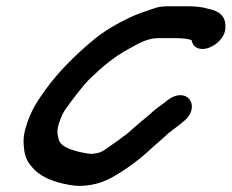

<svg xmlns="http://www.w3.org/2000/svg" viewBox="-20 -508 741 614"><path d="M700.6 -429.3C698.7 -464.9 668.3 -475.5 645.4 -480.1C626 -485.7 605.2 -488 579.7 -488H522.7C507.7 -488 490.4 -487.4 476.7 -482.6C449.7 -473.2 419.7 -464.1 393.7 -451.4C353.2 -431.8 311.7 -408.4 275.8 -377.9C226.4 -336.6 169 -281.8 125.6 -221.3C104.7 -192.1 84.7 -164.1 68.6 -119.9C58.6 -92.3 53.6 -68 55.9 -43.3C57.2 -21.7 61.2 2.8 79.3 22.3C104.9 55.8 146.1 73.5 202.4 83.4C244.7 91.7 296 82.9 337.1 59.9C377.7 37.6 420.9 6.2 453.6 -23.7C473.8 -42.7 493.8 -58.8 518.9 -82.2C528.6 -90 540.3 -98.2 555.9 -110.7L565.7 -118.6C627.2 -167.3 577.1 -236.1 514.3 -186.4L504.1 -178.2C495.7 -171.4 481 -163.4 460.3 -143.5C440.1 -126.2 417.4 -108.3 390.2 -83.3C377 -72.8 349.1 -52.3 330 -39.4C306.5 -22.5 301.6 -18.8 273.2 -16C253.6 -16.5 225.7 -24.2 218.6 -26.3C193.5 -33.8 171.6 -43.9 167.6 -62.6C162.6 -82.2 161.2 -94 171 -120.8C178 -140 182.3 -148.6 190 -159.4C213.6 -192.3 245.6 -235.6 271.4 -260.1C309.9 -296.9 346.1 -326.7 389 -350.1C418.8 -366.3 448.8 -386 485.5 -386H542.6C561.8 -386 582.4 -383.8 592.6 -379.9C594.3 -369 600.2 -359.7 609.8 -355.2C637 -342.6 673.5 -363.7 689.6 -387.1C703.9 -407.8 700.7 -423.7 700.6 -429.3Z"/></svg>

Font: Take Off
Style: Hosehead
Weight: 400
Foundry: Cannot Into Space Fonts
Version: Version 0.89